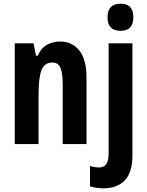

<svg xmlns="http://www.w3.org/2000/svg" viewBox="-20 -847 799 1041"><path d="M305 -622Q372 -622 410.5 -572.5Q449 -523 449 -428V-66H320V-391Q320 -449 308 -478.5Q296 -508 264 -508Q222 -508 205.5 -468Q189 -428 189 -330V-66H60V-612H162L175 -545H185Q203 -587 235.5 -604.5Q268 -622 305 -622Z M563 -753Q563 -827 634 -827Q670 -827 686.5 -808Q703 -789 703 -753Q703 -680 634 -680Q563 -680 563 -753ZM544 174Q525 174 505.5 171.5Q486 169 468 163V53Q494 61 518 61Q569 61 569 -13V-612H698V-6Q698 87 657.5 130Q617 173 544 174Z"/></svg>

Font: Noto Sans Malayalam UI ExtraCondensed
Style: Bold
Weight: 700
Width: 2
Designer: Jelle Bosma - Monotype Design Team
Foundry: Monotype Imaging Inc.
Version: Version 2.104; ttfautohint (v1.8.4.7-5d5b)